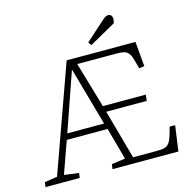

<svg xmlns="http://www.w3.org/2000/svg" viewBox="-126 -1027 1156 1154"><g transform="rotate(-15 452.5 -450.5)"><path d="M16 0 20 -30 99 -42 336 -703H764L778 -549L745 -544L731 -595Q723 -627 711 -642Q699 -657 681 -661Q663 -665 636 -665H392L475 -381H742L738 -343H486L571 -37H718Q745 -37 763 -40.5Q781 -44 794.5 -60Q808 -76 818 -113L831 -158H865L843 0H433L437 -30L522 -42L467 -241H213L142 -42L233 -30L229 0ZM226 -278H455L353 -640H352ZM613 -884Q622 -892 630 -896.5Q638 -901 646 -901Q660 -901 666 -892Q672 -883 672 -873Q672 -868 671 -860.5Q670 -853 667 -845L503 -753L489 -773Z"/></g></svg>

Font: Literata 18pt ExtraLight
Style: Italic
Weight: 250
Italic angle: -2°
Designer: Latin by Veronika Burian and Jose Scaglione. Greek by Irene Vlachou. Cyrillic by Vera Evstafieva
Foundry: TypeTogether
Version: Version 3.103;gftools[0.9.29]